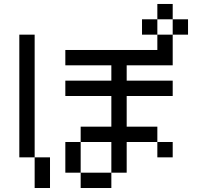

<svg xmlns="http://www.w3.org/2000/svg" viewBox="-20 -943 1040 963"><path d="M153.8 -769.2V-153.8H230.8V0H153.8V-153.8H76.9V-769.2ZM846.2 -692.3V-615.4H615.4V-538.5H846.2V-461.5H615.4V-307.7H769.2V-230.8H615.4V-76.9H538.5V-230.8H384.6V-76.9H538.5V0H384.6V-76.9H307.7V-230.8H384.6V-307.7H538.5V-461.5H307.7V-538.5H538.5V-615.4H307.7V-692.3ZM769.2 -230.8H846.2V-153.8H769.2ZM846.2 -846.2H769.2V-923.1H846.2ZM846.2 -769.2V-846.2H923.1V-769.2ZM769.2 -769.2H846.2V-692.3H769.2ZM692.3 -846.2H769.2V-769.2H692.3Z"/></svg>

Font: Mintsoda - Lime Green 13x16
Style: Regular
Weight: 400
Designer: Mintsoda-15
Version: Version 1.0